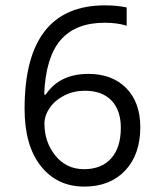

<svg xmlns="http://www.w3.org/2000/svg" viewBox="-20 -687 612 717"><path d="M453.1 -659.2V-590.8Q418.5 -602.1 371.1 -602.1Q262.2 -602.1 206.3 -537.4Q150.4 -472.7 145 -334H150.9Q202.6 -411.1 310.1 -411.1Q398.9 -411.1 451.4 -357.9Q503.9 -304.7 503.9 -211.9Q503.9 -109.9 447.3 -50Q390.6 9.8 294.9 9.8Q193.4 9.8 132.6 -66.7Q71.8 -143.1 71.8 -280.8Q71.8 -667 372.1 -667Q416.5 -667 453.1 -659.2ZM431.2 -210Q431.2 -275.4 396.2 -311.8Q361.3 -348.1 296.9 -348.1Q254.9 -348.1 220 -330.3Q185.1 -312.5 165.5 -283.9Q146 -255.4 146 -225.1Q146 -156.2 187 -105.7Q228 -55.2 293.9 -55.2Q358.4 -55.2 394.8 -95.2Q431.2 -135.3 431.2 -210Z"/></svg>

Font: Noto Sans Oriya
Style: Regular
Weight: 400
Designer: Monotype Design team
Foundry: Monotype Imaging Inc.
Version: Version 1.00 uh